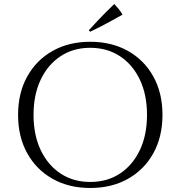

<svg xmlns="http://www.w3.org/2000/svg" viewBox="-20 -922 878 956"><path d="M429 -714Q536 -714 617 -668.5Q698 -623 743.5 -541Q789 -459 789 -350Q789 -241 743.5 -159Q698 -77 617 -31.5Q536 14 429 14Q323 14 242 -31.5Q161 -77 115.5 -159Q70 -241 70 -350Q70 -459 115.5 -541Q161 -623 242 -668.5Q323 -714 429 -714ZM429 -16Q514 -16 577.5 -58Q641 -100 676.5 -175Q712 -250 712 -350Q712 -450 676.5 -525Q641 -600 577.5 -642Q514 -684 429 -684Q345 -684 281.5 -642Q218 -600 182.5 -525Q147 -450 147 -350Q147 -250 182.5 -175Q218 -100 281.5 -58Q345 -16 429 -16ZM422 -771Q443 -794 464 -816.5Q485 -839 506.5 -860.5Q528 -882 549 -902Q560 -890 571 -877Q582 -864 590 -849Q563 -834 536 -819Q509 -804 482.5 -790.5Q456 -777 429 -764Z"/></svg>

Font: Cinzel
Style: Regular
Weight: 400
Designer: Natanael Gama
Version: Version 2.000